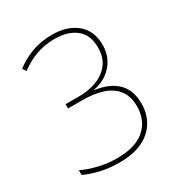

<svg xmlns="http://www.w3.org/2000/svg" viewBox="-173 -845 915 975"><g transform="rotate(-30 285.0 -357.0)"><path d="M470 -551Q470 -504 450 -467Q430 -430 396 -406.5Q362 -383 318 -375V-373Q401 -362 446.5 -318Q492 -274 492 -194Q492 -135 464 -88.5Q436 -42 381.5 -16Q327 10 247 10Q188 10 136.5 -2Q85 -14 47 -32V-60Q85 -41 138.5 -28Q192 -15 247 -15Q355 -15 410 -63.5Q465 -112 465 -194Q465 -254 436 -290.5Q407 -327 356.5 -343Q306 -359 239 -359H156V-384H239Q292 -384 338.5 -401.5Q385 -419 414 -456Q443 -493 443 -551Q443 -626 396.5 -662.5Q350 -699 273 -699Q236 -699 201.5 -691.5Q167 -684 134.5 -668.5Q102 -653 69 -629L55 -650Q99 -684 153 -704Q207 -724 273 -724Q361 -724 415.5 -679Q470 -634 470 -551Z"/></g></svg>

Font: Noto Sans Khmer Thin
Style: Regular
Weight: 250
Version: Version 2.003